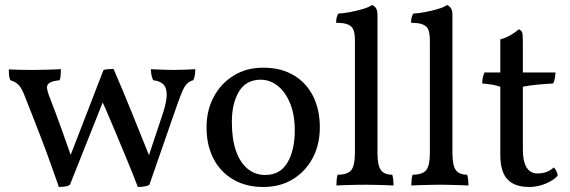

<svg xmlns="http://www.w3.org/2000/svg" viewBox="-20 -737 2275 766"><path d="M215 9Q198 -39 181.5 -85.5Q165 -132 147.5 -177.5Q130 -223 112.5 -268Q95 -313 77 -358Q66 -386 54.5 -398Q43 -410 21 -417Q17 -427 16 -439Q15 -451 15 -460Q34 -459 57 -458.5Q80 -458 113 -458Q146 -458 172 -459Q198 -460 223 -461Q223 -451 222 -437.5Q221 -424 218 -417Q190 -414 178.5 -407Q167 -400 167.5 -388Q168 -376 175 -357Q198 -298 223 -229Q248 -160 268 -102L255 -101L393 -458Q400 -460 411.5 -461Q423 -462 433 -462Q466 -386 505 -290Q544 -194 582 -99H568L631 -288Q646 -336 645 -363Q644 -390 630 -402Q616 -414 591 -417Q586 -428 584 -439Q582 -450 582 -461Q601 -460 625 -459Q649 -458 671 -458Q698 -458 720 -459Q742 -460 759 -461Q759 -448 757.5 -438Q756 -428 751 -417Q736 -413 725.5 -402.5Q715 -392 704.5 -366Q694 -340 677 -291L576 0Q570 4 563 5.5Q556 7 548 8Q540 9 530 9Q507 -51 480.5 -114.5Q454 -178 428 -240Q402 -302 377 -357L408 -374L259 0Q254 4 248 5.5Q242 7 234 8Q226 9 215 9Z M1030 9Q962 9 911 -20.5Q860 -50 832 -103.5Q804 -157 804 -229Q804 -297 833 -351Q862 -405 913 -436Q964 -467 1030 -467Q1101 -467 1151.5 -437Q1202 -407 1229 -353.5Q1256 -300 1256 -229Q1256 -160 1227.5 -106.5Q1199 -53 1148.5 -22Q1098 9 1030 9ZM1038 -39Q1098 -39 1127 -88.5Q1156 -138 1156 -217Q1156 -279 1137.5 -324.5Q1119 -370 1088 -394.5Q1057 -419 1020 -419Q962 -419 933.5 -372Q905 -325 905 -250Q905 -182 921.5 -135Q938 -88 968 -63.5Q998 -39 1038 -39Z M1322 3Q1322 -7 1323 -18.5Q1324 -30 1327 -40Q1367 -40 1381.5 -58.5Q1396 -77 1396 -127V-575Q1396 -598 1391.5 -614Q1387 -630 1371 -638Q1355 -646 1321 -646Q1321 -657 1323 -666Q1325 -675 1330 -683Q1345 -683 1372.5 -688Q1400 -693 1426 -700.5Q1452 -708 1464 -717Q1473 -714 1479.5 -705Q1486 -696 1486 -677V-127Q1486 -77 1499.5 -58.5Q1513 -40 1545 -40Q1548 -30 1549 -17Q1550 -4 1550 3Q1532 2 1513.5 1.5Q1495 1 1475.5 0.5Q1456 0 1437 0Q1418 0 1397.5 0.5Q1377 1 1357.5 1.5Q1338 2 1322 3Z M1621 3Q1621 -7 1622 -18.5Q1623 -30 1626 -40Q1666 -40 1680.5 -58.5Q1695 -77 1695 -127V-575Q1695 -598 1690.5 -614Q1686 -630 1670 -638Q1654 -646 1620 -646Q1620 -657 1622 -666Q1624 -675 1629 -683Q1644 -683 1671.5 -688Q1699 -693 1725 -700.5Q1751 -708 1763 -717Q1772 -714 1778.5 -705Q1785 -696 1785 -677V-127Q1785 -77 1798.5 -58.5Q1812 -40 1844 -40Q1847 -30 1848 -17Q1849 -4 1849 3Q1831 2 1812.5 1.5Q1794 1 1774.5 0.5Q1755 0 1736 0Q1717 0 1696.5 0.5Q1676 1 1656.5 1.5Q1637 2 1621 3Z M2092 9Q2033 9 2004.5 -21.5Q1976 -52 1976 -120V-391Q1961 -396 1945 -399Q1929 -402 1904 -404Q1904 -417 1906 -426.5Q1908 -436 1913 -448H1976V-580Q1996 -585 2015.5 -596Q2035 -607 2050 -620Q2060 -616 2063 -608Q2066 -600 2066 -568V-448H2196Q2196 -438 2194 -426.5Q2192 -415 2187 -404Q2151 -402 2121 -399Q2091 -396 2066 -391V-141Q2066 -108 2073 -86.5Q2080 -65 2093 -55Q2106 -45 2124 -45Q2145 -45 2160.5 -51Q2176 -57 2190 -69Q2203 -54 2205 -36Q2188 -17 2156 -4Q2124 9 2092 9Z"/></svg>

Font: Vollkorn
Style: Regular
Weight: 400
Designer: Friedrich Althausen
Foundry: Friedrich Althausen
Version: Version 4.104